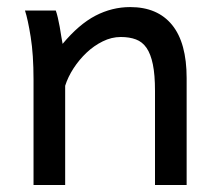

<svg xmlns="http://www.w3.org/2000/svg" viewBox="-20 -528 619 548"><path d="M422.4 0V-268.6Q422.4 -314.5 416.3 -344.2Q410.2 -374 398.2 -391.4Q386.2 -408.7 367.9 -415.5Q349.6 -422.4 324.7 -422.4Q298.3 -422.4 273.2 -409.9Q248 -397.5 227.1 -377.7Q206.1 -357.9 189.9 -333Q173.8 -308.1 166 -283.2V0H75.7V-300.3Q75.7 -372.6 67.6 -422.6Q59.6 -472.7 51.3 -498H139.2Q142.1 -490.2 145 -477.8Q147.9 -465.3 150.4 -451.7Q152.8 -438 154.8 -424.8L158.7 -402.8Q205.1 -458.5 252.4 -483.2Q299.8 -507.8 351.6 -507.8Q429.7 -507.8 471.2 -456.8Q512.7 -405.8 512.7 -305.2V0Z"/></svg>

Font: Andika Afr
Style: Regular
Weight: 400
Designer: Victor Gaultney, Annie Olsen, Julie Remington, Don Collingsworth, Eric Hays, Becca Hirsbrunner
Foundry: SIL International
Version: Version 5.000